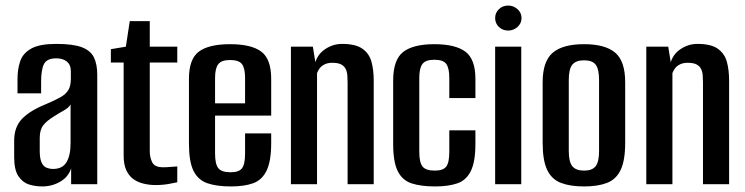

<svg xmlns="http://www.w3.org/2000/svg" viewBox="-20 -663 2680 691"><path d="M132 8Q107 8 84.5 1Q62 -6 46.5 -28.5Q31 -51 31 -98V-157Q31 -206 59.5 -235.5Q88 -265 145 -288Q178 -302 197.5 -313Q217 -324 226 -339Q235 -354 235 -380V-405Q235 -424 227.5 -434Q220 -444 208.5 -448.5Q197 -453 182 -453Q149 -453 138.5 -433Q128 -413 128 -369V-327H43V-378Q43 -415 53 -443.5Q63 -472 93 -488.5Q123 -505 182 -505Q243 -505 274.5 -493Q306 -481 318 -456.5Q330 -432 330 -394V0H236V-57Q226 -26 196.5 -9Q167 8 132 8ZM171 -55Q205 -55 219.5 -79.5Q234 -104 234 -148V-287Q227 -275 209 -265Q191 -255 174 -244Q149 -229 136 -212.5Q123 -196 123 -167V-120Q123 -93 129.5 -78.5Q136 -64 147.5 -59.5Q159 -55 171 -55Z M540 3Q518 3 497 -2Q476 -7 460 -18.5Q444 -30 434.5 -50.5Q425 -71 425 -103V-438H379V-486L433 -495L447 -587H519V-495H618V-438H519V-119Q519 -96 528 -78.5Q537 -61 567 -61Q580 -61 596.5 -62.5Q613 -64 618 -64V-7Q613 -6 590 -1.5Q567 3 540 3Z M811 8Q760 8 726.5 -3.5Q693 -15 676.5 -48Q660 -81 660 -147V-379Q660 -451 696 -477.5Q732 -504 808 -504Q884 -504 920 -477.5Q956 -451 956 -379V-247H754V-110Q754 -73 765.5 -58Q777 -43 810 -43Q840 -43 851 -57.5Q862 -72 862 -110V-183H956V-148Q956 -83 939.5 -49Q923 -15 891 -3.5Q859 8 811 8ZM754 -291H862V-383Q862 -417 851 -432Q840 -447 808 -447Q777 -447 765.5 -432Q754 -417 754 -383Z M1027 0V-495H1106L1115 -439Q1124 -469 1151.5 -487Q1179 -505 1211 -505Q1260 -505 1284.5 -487.5Q1309 -470 1317 -440.5Q1325 -411 1325 -373V0H1231V-366Q1231 -380 1230 -392.5Q1229 -405 1224 -415Q1219 -425 1208 -431Q1197 -437 1176 -437Q1159 -437 1147.5 -431Q1136 -425 1130 -416.5Q1124 -408 1121 -400V0Z M1546 8Q1495 8 1461.5 -3Q1428 -14 1411.5 -47Q1395 -80 1395 -145V-373Q1395 -448 1431 -476Q1467 -504 1543 -504Q1619 -504 1655 -477Q1691 -450 1691 -379V-310H1597V-383Q1597 -418 1586 -433Q1575 -448 1543 -448Q1512 -448 1500.5 -433Q1489 -418 1489 -383V-116Q1489 -79 1500.5 -64Q1512 -49 1545 -49Q1575 -49 1586 -63.5Q1597 -78 1597 -116V-194H1691V-145Q1691 -81 1674.5 -47.5Q1658 -14 1625.5 -3Q1593 8 1546 8Z M1762 0V-495H1856V0ZM1809 -553Q1789 -553 1775.5 -566Q1762 -579 1762 -598Q1762 -617 1775.5 -630Q1789 -643 1809 -643Q1828 -643 1842.5 -630Q1857 -617 1857 -598Q1857 -579 1842.5 -566Q1828 -553 1809 -553Z M2082 8Q2033 8 1999.5 -4.5Q1966 -17 1949.5 -51Q1933 -85 1933 -149V-367Q1933 -442 1969 -473Q2005 -504 2082 -504Q2158 -504 2194 -473.5Q2230 -443 2230 -367V-149Q2230 -85 2213.5 -51Q2197 -17 2164 -4.5Q2131 8 2082 8ZM2082 -49Q2111 -49 2123.5 -64.5Q2136 -80 2136 -120V-375Q2136 -414 2124 -430Q2112 -446 2082 -446Q2053 -446 2040 -430.5Q2027 -415 2027 -375V-120Q2027 -80 2040 -64.5Q2053 -49 2082 -49Z M2306 0V-495H2385L2394 -439Q2403 -469 2430.5 -487Q2458 -505 2490 -505Q2539 -505 2563.5 -487.5Q2588 -470 2596 -440.5Q2604 -411 2604 -373V0H2510V-366Q2510 -380 2509 -392.5Q2508 -405 2503 -415Q2498 -425 2487 -431Q2476 -437 2455 -437Q2438 -437 2426.5 -431Q2415 -425 2409 -416.5Q2403 -408 2400 -400V0Z"/></svg>

Font: Alumni Sans Thin SemiBold
Style: Regular
Weight: 600
Version: Version 1.018